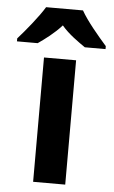

<svg xmlns="http://www.w3.org/2000/svg" viewBox="-106 -803 498 840"><g transform="rotate(5 142.5 -383.0)"><path d="M224 -766H62C37 -724 -18 -657 -52 -619V-606H39C68 -626 109 -656 142 -693C173 -656 216 -627 246 -606H337V-619C301 -660 249 -721 224 -766ZM213 0V-546H72V0Z"/></g></svg>

Font: Noto Sans Telugu SemiCondensed
Style: Bold
Weight: 700
Width: 4
Designer: Jelle Bosma - Monotype Design Team
Foundry: Monotype Imaging Inc.
Version: Version 2.005